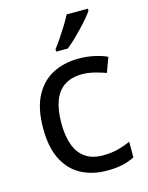

<svg xmlns="http://www.w3.org/2000/svg" viewBox="-117 -839 713 923"><g transform="rotate(-15 240.0 -378.0)"><path d="M300 10Q229 10 173.5 -19Q118 -48 86.5 -109Q55 -170 55 -265Q55 -364 88 -426Q121 -488 177.5 -517Q234 -546 306 -546Q347 -546 385 -537.5Q423 -529 447 -517L420 -444Q396 -453 364 -461Q332 -469 304 -469Q250 -469 215 -446Q180 -423 163 -378Q146 -333 146 -266Q146 -202 163 -157Q180 -112 214 -89Q248 -66 299 -66Q343 -66 376.5 -75Q410 -84 438 -97V-19Q411 -5 378.5 2.5Q346 10 300 10ZM412 -766V-756Q403 -742 386 -722Q369 -702 348.5 -680.5Q328 -659 307.5 -639.5Q287 -620 269 -606H211V-618Q226 -637 243.5 -663Q261 -689 278 -716.5Q295 -744 306 -766Z"/></g></svg>

Font: Noto Sans Cherokee
Style: Regular
Weight: 400
Designer: Monotype Design Team
Foundry: Monotype Imaging Inc.
Version: Version 2.001